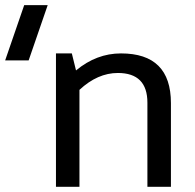

<svg xmlns="http://www.w3.org/2000/svg" viewBox="-93 -718 750 738"><path d="M122.1 0V-512.7H183.1L199.2 -447.3Q277.8 -512.7 372.1 -512.7Q564 -512.7 564 -321.8V0H473.6V-323.2Q473.6 -437.5 359.9 -437.5Q282.2 -437.5 212.4 -372.6V0ZM90.3 -698.2 17.1 -485.8H-73.2L0 -698.2Z"/></svg>

Font: Voltera
Style: Regular
Weight: 400
Designer: Bernd Montag
Version: Version 1.301